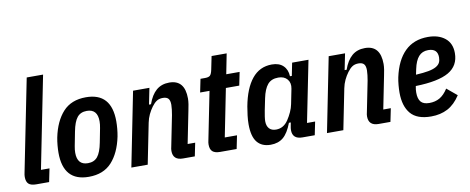

<svg xmlns="http://www.w3.org/2000/svg" viewBox="-65 -1028 3251 1329"><g transform="rotate(-10 1560.5 -364.0)"><path d="M101 0Q64 0 47.5 -15Q31 -30 31 -64Q31 -71 32 -79Q33 -87 35 -95L164 -740H279L150 -93H210L191 0Z M469 12Q290 12 290 -188Q290 -212 292.5 -240Q295 -268 300 -294Q323 -406 381.5 -470Q440 -534 543 -534Q722 -534 722 -334Q722 -310 719.5 -282Q717 -254 712 -228Q689 -116 630.5 -52Q572 12 469 12ZM479 -82Q523 -82 547 -111.5Q571 -141 584 -209L603 -307Q608 -332 608 -354Q608 -440 533 -440Q489 -440 465 -410.5Q441 -381 428 -313L409 -215Q404 -190 404 -168Q404 -82 479 -82Z M769 0 873 -522H988L965 -408H979Q1001 -471 1037.5 -502.5Q1074 -534 1129 -534Q1238 -534 1238 -403Q1238 -386 1234.5 -363Q1231 -340 1227 -323L1181 -93H1234L1215 0H1132Q1062 0 1062 -65Q1062 -72 1063 -79.5Q1064 -87 1066 -94L1109 -309Q1112 -326 1114.5 -346Q1117 -366 1117 -380Q1117 -411 1105 -424Q1093 -437 1067 -437Q1041 -437 1023.5 -425.5Q1006 -414 989 -391Q972 -368 959.5 -341.5Q947 -315 941 -285L884 0Z M1393 0Q1357 0 1340 -15Q1323 -30 1323 -64Q1323 -71 1324 -78.5Q1325 -86 1327 -94L1394 -429H1328L1347 -522H1379Q1405 -522 1415 -532Q1425 -542 1431 -571L1450 -664H1556L1528 -522H1622L1603 -429H1509L1442 -93H1528L1509 0Z M1972 0Q1902 0 1902 -63Q1902 -76 1906 -95L1910 -116H1897Q1871 -47 1836 -17.5Q1801 12 1747 12Q1685 12 1652.5 -28Q1620 -68 1620 -154Q1620 -184 1624 -216Q1628 -248 1633 -277Q1656 -401 1710 -467.5Q1764 -534 1850 -534Q1901 -534 1929.5 -506.5Q1958 -479 1960 -432H1973L1991 -522H2106L2020 -93H2077L2058 0ZM1802 -85Q1855 -85 1888 -135Q1904 -159 1916.5 -186.5Q1929 -214 1934 -240L1955 -345Q1963 -385 1941.5 -411Q1920 -437 1878 -437Q1829 -437 1803 -406Q1777 -375 1764 -312L1747 -229Q1743 -209 1740 -188Q1737 -167 1737 -155Q1737 -122 1753.5 -103.5Q1770 -85 1802 -85Z M2144 0 2248 -522H2363L2340 -408H2354Q2376 -471 2412.5 -502.5Q2449 -534 2504 -534Q2613 -534 2613 -403Q2613 -386 2609.5 -363Q2606 -340 2602 -323L2556 -93H2609L2590 0H2507Q2437 0 2437 -65Q2437 -72 2438 -79.5Q2439 -87 2441 -94L2484 -309Q2487 -326 2489.5 -346Q2492 -366 2492 -380Q2492 -411 2480 -424Q2468 -437 2442 -437Q2416 -437 2398.5 -425.5Q2381 -414 2364 -391Q2347 -368 2334.5 -341.5Q2322 -315 2316 -285L2259 0Z M2875 12Q2776 12 2731.5 -40.5Q2687 -93 2687 -188Q2687 -212 2689.5 -241Q2692 -270 2697 -294Q2722 -411 2784.5 -472.5Q2847 -534 2947 -534Q3021 -534 3066.5 -497.5Q3112 -461 3112 -392Q3112 -303 3038.5 -260.5Q2965 -218 2806 -214Q2803 -202 2802 -189.5Q2801 -177 2801 -168Q2801 -125 2819 -103.5Q2837 -82 2879 -82Q2920 -82 2951.5 -100Q2983 -118 3010 -160L3081 -101Q3042 -41 2991.5 -14.5Q2941 12 2875 12ZM2933 -444Q2891 -444 2866 -415.5Q2841 -387 2829 -329L2821 -291Q2875 -294 2909.5 -300.5Q2944 -307 2964 -318.5Q2984 -330 2991.5 -345.5Q2999 -361 2999 -382Q2999 -444 2933 -444Z"/></g></svg>

Font: IBM Plex Sans Cond SmBld
Style: Italic
Weight: 600
Width: 3
Italic angle: -11°
Designer: Mike Abbink, Paul van der Laan, Pieter van Rosmalen
Foundry: Bold Monday
Version: Version 1.3